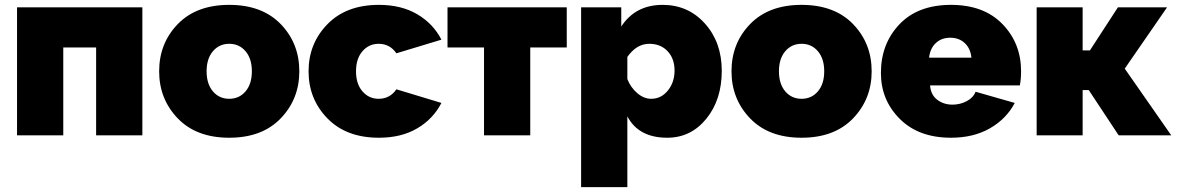

<svg xmlns="http://www.w3.org/2000/svg" viewBox="-20 -556 4862 789"><path d="M50 0V-526H565V0H375V-361H240V0Z M634 -263Q634 -378 710.5 -457Q787 -536 922 -536Q1057 -536 1133.5 -457Q1210 -378 1210 -263Q1210 -149 1133.5 -69.5Q1057 10 922 10Q787 10 710.5 -69.5Q634 -149 634 -263ZM855 -180.5Q881 -150 922 -150Q963 -150 989 -180.5Q1015 -211 1015 -263Q1015 -315 989 -345.5Q963 -376 922 -376Q881 -376 855 -345.5Q829 -315 829 -263Q829 -211 855 -180.5Z M1537 10Q1403 10 1325.5 -69.5Q1248 -149 1248 -263Q1248 -377 1325.5 -456.5Q1403 -536 1537 -536Q1629 -536 1694.5 -497.5Q1760 -459 1794 -393L1609 -337Q1582 -376 1536 -376Q1496 -376 1469.5 -345.5Q1443 -315 1443 -263Q1443 -211 1469.5 -180.5Q1496 -150 1536 -150Q1582 -150 1609 -189L1794 -133Q1760 -67 1694.5 -28.5Q1629 10 1537 10Z M1969 0V-361H1819V-526H2309V-361H2159V0Z M2558 -78V213H2368V-526H2533V-447Q2591 -536 2703 -536Q2808 -536 2877 -459Q2946 -382 2946 -265Q2946 -146 2882.5 -68Q2819 10 2722 10Q2604 10 2558 -78ZM2752 -266Q2752 -315 2723.5 -345.5Q2695 -376 2648 -376Q2596 -376 2558 -322V-231Q2572 -196 2599 -173Q2626 -150 2656 -150Q2697 -150 2724.5 -184Q2752 -218 2752 -266Z M2986 -263Q2986 -378 3062.5 -457Q3139 -536 3274 -536Q3409 -536 3485.5 -457Q3562 -378 3562 -263Q3562 -149 3485.5 -69.5Q3409 10 3274 10Q3139 10 3062.5 -69.5Q2986 -149 2986 -263ZM3207 -180.5Q3233 -150 3274 -150Q3315 -150 3341 -180.5Q3367 -211 3367 -263Q3367 -315 3341 -345.5Q3315 -376 3274 -376Q3233 -376 3207 -345.5Q3181 -315 3181 -263Q3181 -211 3207 -180.5Z M3888 10Q3755 10 3677.5 -67.5Q3600 -145 3600 -256Q3600 -376 3676 -456Q3752 -536 3888 -536Q4023 -536 4099.5 -457Q4176 -378 4176 -263Q4176 -232 4171 -205H3802Q3805 -166 3831.5 -146Q3858 -126 3894 -126Q3926 -126 3953 -140.5Q3980 -155 3989 -179L4150 -133Q4116 -68 4048.5 -29Q3981 10 3888 10ZM3798 -319H3972Q3968 -357 3944.5 -379Q3921 -401 3885 -401Q3849 -401 3825.5 -379Q3802 -357 3798 -319Z M4240 0V-526H4429V-349H4459L4574 -526H4776L4602 -274L4793 0H4577L4454 -186H4429V0Z"/></svg>

Font: Raleway-v4020 Black
Style: Regular
Weight: 900
Designer: Matt McInerney, Pablo Impallari, Rodrigo Fuenzalida
Foundry: Matt McInerney, Pablo Impallari, Rodrigo Fuenzalida
Version: Version 4.020;PS 004.020;hotconv 1.0.88;makeotf.lib2.5.64775